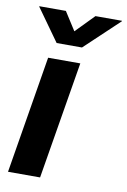

<svg xmlns="http://www.w3.org/2000/svg" viewBox="-85 -800 565 852"><g transform="rotate(10 197.5 -374.0)"><path d="M12.7 0 100.1 -529.3H245.1L157.2 0ZM141.6 -747.6 194.3 -665 274.9 -747.6H394.5V-745.6L240.2 -600.1H126L22 -745.6V-747.6Z"/></g></svg>

Font: Inter 24pt
Style: Bold Italic
Weight: 700
Italic angle: -9.3988°
Version: Version 4.001;git-66647c0bb